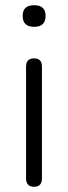

<svg xmlns="http://www.w3.org/2000/svg" viewBox="-20 -713 262 737"><path d="M111 -610Q67 -610 67 -652Q67 -693 111 -693Q155 -693 155 -652Q155 -610 111 -610ZM111 4Q80 4 80 -29V-457Q80 -489 111 -489Q141 -489 141 -457V-29Q141 4 111 4Z"/></svg>

Font: Nunito Light
Style: Regular
Weight: 300
Designer: Vernon Adams
Foundry: Vernon Adams
Version: Version 3.601; ttfautohint (v1.8.2.53-6de2)